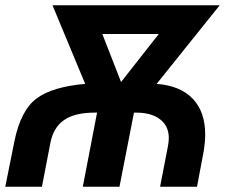

<svg xmlns="http://www.w3.org/2000/svg" viewBox="-29 -708 858 728"><path d="M487 -281H479L424 0H285L339 -281H330Q254 -281 213.5 -252.5Q173 -224 162 -166L130 0H-9L26 -174Q50 -290 109.5 -334.5Q169 -379 294 -390L170 -688H804L565 -390Q655 -383 702 -333.5Q749 -284 749 -198Q749 -170 744 -138L718 0H578L608 -155Q611 -172 611 -185Q611 -230 578 -255.5Q545 -281 487 -281ZM359 -579 430 -397 573 -579Z"/></svg>

Font: Libra Sans
Style: Bold Italic
Weight: 700
Italic angle: -12°
Foundry: Context Ltd
Version: Version 1.002